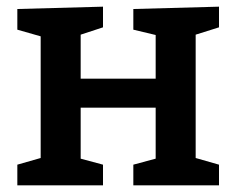

<svg xmlns="http://www.w3.org/2000/svg" viewBox="-20 -556 708 576"><path d="M637 -536V-474L567 -452V-82L637 -62V0H380V-62L447 -80V-233H222V-80L289 -62V0H32V-62L102 -82V-447L32 -467V-529L289 -536V-474L222 -452V-320H447V-451L380 -467V-529Z"/></svg>

Font: Bitter Pro SemiBold
Style: Regular
Weight: 600
Designer: Sol Matas, and Bitter project Authors
Foundry: Sol Matas
Version: Version 1.010